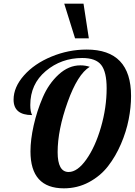

<svg xmlns="http://www.w3.org/2000/svg" viewBox="-20 -1020 737 1046"><path d="M469 -656Q403 -616 348.5 -464Q294 -312 294 -191Q294 -83 354 -83Q402 -83 450.5 -151.5Q499 -220 530 -327Q561 -434 561 -539Q561 -628 531.5 -666Q502 -704 428 -704Q314 -704 229.5 -633Q145 -562 145 -448Q145 -411 155 -393Q54 -393 54 -477Q54 -545 110.5 -609Q167 -673 260 -711.5Q353 -750 452 -750Q694 -750 694 -497Q694 -436 681 -369.5Q668 -303 639 -235.5Q610 -168 568.5 -114.5Q527 -61 464.5 -27.5Q402 6 328 6Q146 6 146 -195Q146 -259 163.5 -337Q181 -415 213 -489.5Q245 -564 299.5 -614Q354 -664 418 -664Q445 -664 469 -656ZM389 -811 330 -1000H435L464 -811Z"/></svg>

Font: Lobster Two
Style: Bold Italic
Weight: 700
Designer: Pablo Impallari
Foundry: Pablo Impallari. www.impallari.com
Version: Version 2.000